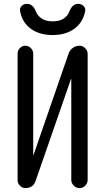

<svg xmlns="http://www.w3.org/2000/svg" viewBox="-20 -965 540 985"><path d="M110.4 0Q94.7 0 82.5 -12.2Q70.3 -24.4 70.3 -40V-690.4Q70.3 -706.1 82 -718.3Q93.8 -730.5 109.9 -730.5Q126 -730.5 138.2 -718.3Q150.4 -706.1 150.4 -690.4V-170.9Q150.4 -169.9 151.4 -169.9Q152.3 -169.9 152.3 -170.9L332 -690.4Q337.9 -708 353.5 -719.2Q369.1 -730.5 387.7 -730.5Q404.3 -730.5 417 -717.8Q429.7 -705.1 429.7 -688.5V-42Q429.7 -25.4 417.5 -12.7Q405.3 0 388.2 0Q371.1 0 358.4 -12.7Q345.7 -25.4 345.7 -42V-558.6Q345.7 -559.6 344.7 -559.6Q343.8 -559.6 343.8 -558.6L163.1 -38.1Q150.4 0 110.4 0ZM381.8 -945.3Q397.5 -945.3 408.7 -934.1Q419.9 -922.9 417 -908.2Q406.2 -850.6 361.8 -817.9Q317.4 -785.2 250 -785.2Q182.6 -785.2 138.2 -817.4Q93.8 -849.6 83 -908.2Q80.1 -922.9 90.8 -934.1Q101.6 -945.3 118.2 -945.3Q148.4 -945.3 163.1 -908.2Q184.6 -855.5 250.5 -855.5Q316.4 -855.5 336.9 -908.2Q351.6 -945.3 381.8 -945.3Z"/></svg>

Font: Rounded Mgen+ 1mn regular
Style: Regular
Weight: 400
Designer: [Source Han Sans]
Ryoko NISHIZUKA  (kana & ideographs); Paul D. Hunt (Latin, Greek & Cyrillic); Wenlong ZHANG  (bopomofo
Version: Version 1.059.20150602